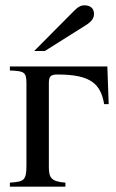

<svg xmlns="http://www.w3.org/2000/svg" viewBox="-20 -699 434 719"><path d="M108 -508H148L302 -605C323 -618 332 -631 332 -647C332 -667 319 -679 297 -679C282 -679 273 -674 255 -656ZM387 -309 382 -450H17V-435C69 -433 79 -430 79 -388V-79C79 -21 68 -19 17 -15V0H225V-15C174 -19 163 -32 163 -72V-388C163 -412 169 -420 195 -420C320 -420 357 -385 370 -309Z"/></svg>

Font: XITS Math
Style: Regular
Weight: 400
Designer: MicroPress Inc., with final additions and corrections provided by Coen Hoffman, Elsevier (retired)
Version: Version 1.108